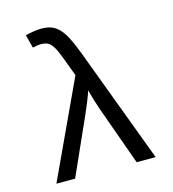

<svg xmlns="http://www.w3.org/2000/svg" viewBox="-108 -815 816 905"><g transform="rotate(-15 300.0 -362.5)"><path d="M274.9 -471.2Q232.9 -586.4 220 -610.8Q207 -635.3 192.9 -644.8Q178.7 -654.3 154.3 -654.3Q139.6 -654.3 114.7 -648.4L97.7 -712.9Q110.8 -716.8 134.8 -720.7Q158.7 -724.6 176.3 -724.6Q212.9 -724.6 237.3 -710.9Q261.7 -697.3 282.2 -665.3Q302.7 -633.3 331.5 -557.1L540 0H447.3L346.2 -281.7Q341.3 -294.9 329.8 -331.8Q318.4 -368.7 314.5 -386.2Q299.8 -342.3 272.5 -280.8L147 0H55.7Z"/></g></svg>

Font: Cousine
Style: Regular
Weight: 400
Monospace: yes
Designer: Steve Matteson
Foundry: Ascender Corporation
Version: Version 1.20